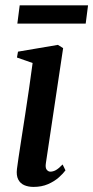

<svg xmlns="http://www.w3.org/2000/svg" viewBox="-20 -706 358 736"><path d="M108.5 10.5Q88.5 10.5 73 3.8Q57.5 -3 49.8 -18.2Q42 -33.5 45 -58.5Q46.5 -71 51 -101.5Q55.5 -132 62.2 -174.8Q69 -217.5 76.5 -266.8Q84 -316 91.5 -367Q99 -418 105 -464.5L45 -485.5L49 -508L202 -534L222 -521.5L156 -81.5Q153 -63 159 -55.5Q165 -48 173 -48Q183.5 -48 194 -53.8Q204.5 -59.5 220 -75.5L231 -53Q222 -40.5 205 -25.5Q188 -10.5 163.8 0Q139.5 10.5 108.5 10.5ZM55.5 -685.5H317.5L308.5 -615.5H46.5Z"/></svg>

Font: Merriweather 96pt Medium
Style: Italic
Weight: 500
Italic angle: -7.8°
Version: Version 2.101